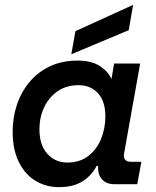

<svg xmlns="http://www.w3.org/2000/svg" viewBox="-20 -757 640 789"><path d="M222 12Q169 12 126 -14Q83 -40 57.5 -91Q32 -142 32 -216Q32 -273 49 -325Q66 -377 100 -418.5Q134 -460 184 -484Q234 -508 300 -508Q356 -508 390.5 -485.5Q425 -463 438 -432L449 -496H556L490 -127Q484 -92 519 -92H561L544 0H451Q418 0 400.5 -18.5Q383 -37 383 -65V-75H377Q356 -35 318.5 -11.5Q281 12 222 12ZM256 -89Q308 -89 343 -116Q378 -143 395.5 -186.5Q413 -230 413 -279Q413 -341 382.5 -374Q352 -407 303 -407Q252 -407 216 -381.5Q180 -356 161 -315Q142 -274 142 -226Q142 -161 174.5 -125Q207 -89 256 -89ZM273 -534 290 -629 527 -737 509 -633Z"/></svg>

Font: DM Mono Medium
Style: Italic
Weight: 500
Italic angle: -10°
Designer: Colophon Foundry
Foundry: Colophon Foundry
Version: Version 1.000; ttfautohint (v1.8.2.53-6de2)